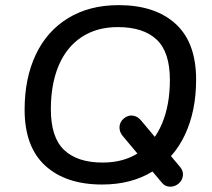

<svg xmlns="http://www.w3.org/2000/svg" viewBox="-20 -699 812 737"><path d="M74.5 -278.3Q74.5 -398.3 117.1 -488.8Q159.7 -579.4 241.4 -629.3Q323 -679.3 435.3 -679.3Q575.3 -679.3 654.1 -607.4Q732.8 -535.6 732.8 -393.4Q732.8 -273.4 690.2 -182.3Q647.6 -91.2 565.9 -41Q484.3 9.3 372 9.3Q232.6 9.3 153.6 -63.1Q74.5 -135.4 74.5 -278.3ZM632.1 -392.1Q632.1 -499.6 581 -547.3Q530 -595 432.3 -595Q351 -595 292.9 -556.4Q234.8 -517.8 205 -446.8Q175.2 -375.7 175.2 -279.5Q175.2 -171.4 226.3 -123.2Q277.3 -75 374 -75Q456.3 -75 514 -113.9Q571.8 -152.8 601.9 -224.5Q632.1 -296.3 632.1 -392.1ZM455.9 -244.9Q472 -257.8 490.2 -255.2Q508.4 -252.7 521.7 -236.3L671.2 -58.2Q684.1 -43 682.1 -25Q680.2 -6.9 666.3 5L665 6.3Q649.8 18.5 631.4 17.6Q613.1 16.7 601.8 2.8L450.1 -178.2Q437.9 -193.6 438.7 -212.2Q439.5 -230.8 455.9 -244.9Z"/></svg>

Font: SN Pro Thin
Style: Italic
Weight: 200
Italic angle: -9°
Designer: Tobias Whetton
Foundry: Supernotes
Version: Version 1.003;Glyphs 3.3 (3324)